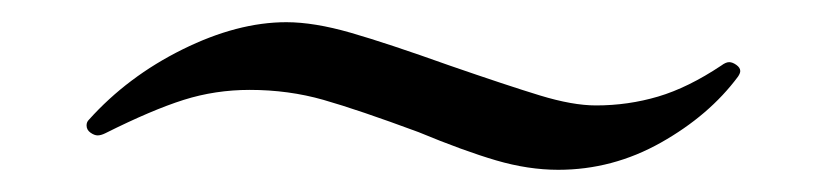

<svg xmlns="http://www.w3.org/2000/svg" viewBox="-20 -448 742 173"><path d="M357 -329Q303 -349 271.5 -358Q240 -367 205 -367Q174 -367 145.5 -358Q117 -349 75 -328Q71 -326 68 -326Q65 -326 61.5 -328.5Q58 -331 58 -335Q58 -338 60 -340Q95 -379 144.5 -403.5Q194 -428 238 -428Q263 -428 296 -418.5Q329 -409 385 -389Q437 -371 466.5 -362Q496 -353 517 -353Q546 -353 573 -361Q600 -369 630 -389Q634 -392 637 -392Q640 -392 643.5 -389.5Q647 -387 647 -384Q647 -382 645 -379Q619 -344 575.5 -319.5Q532 -295 483 -295Q456 -295 427 -303.5Q398 -312 357 -329Z"/></svg>

Font: Shippori Mincho B1
Style: Regular
Weight: 400
Designer: FONTDASU
Foundry: FONTDASU / Google Inc. / but / Adobe
Version: Version 3.110; ttfautohint (v1.8.3)